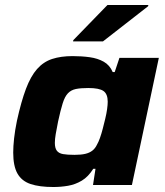

<svg xmlns="http://www.w3.org/2000/svg" viewBox="-20 -742 663 770"><path d="M194 8Q138 8 102.5 -4Q67 -16 50 -46Q33 -76 33 -130Q33 -155 36.5 -187Q40 -219 48 -258Q65 -335 84 -385.5Q103 -436 128.5 -465Q154 -494 189 -505.5Q224 -517 271 -517Q308 -517 340 -512.5Q372 -508 396 -494.5Q420 -481 432 -453H440L459 -510H617L509 0H353L363 -65H354Q334 -33 308 -17.5Q282 -2 253 3Q224 8 194 8ZM279 -121Q305 -121 322 -125Q339 -129 350.5 -138Q362 -147 369 -162Q375 -172 381 -189Q387 -206 392 -225.5Q397 -245 402 -265.5Q407 -286 409.5 -304Q412 -322 412 -334Q412 -365 395 -377Q378 -389 334 -389Q303 -389 284 -385Q265 -381 252.5 -368Q240 -355 231.5 -328Q223 -301 213 -255Q207 -225 203.5 -204.5Q200 -184 200 -169Q200 -148 208 -137.5Q216 -127 233 -124Q250 -121 279 -121ZM273 -576 274 -581 411 -722H575L574 -717L393 -576Z"/></svg>

Font: Saira SemiExpanded
Style: Bold Italic
Weight: 700
Width: 6
Italic angle: -12°
Designer: Hector Gatti with collaboration of the Omnibus-Type team
Foundry: Omnibus-Type
Version: Version 1.101